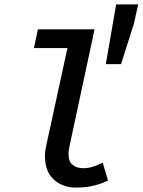

<svg xmlns="http://www.w3.org/2000/svg" viewBox="-20 -839 647 871"><path d="M325 12Q264 12 224 -24.5Q184 -61 184 -131Q184 -144 186 -158Q188 -172 192 -189L286 -621H134L152 -706H409L296 -179Q294 -170 292.5 -160Q291 -150 291 -139Q291 -106 309.5 -91Q328 -76 357 -76Q380 -76 400.5 -82.5Q421 -89 446 -101L470 -20Q435 -3 399.5 4.5Q364 12 325 12ZM460 -548 507 -819H607L587 -730L529 -548Z"/></svg>

Font: Source Code Pro ExtraLight SemiBold
Style: Italic
Weight: 600
Italic angle: -11°
Monospace: yes
Version: Version 1.016;hotconv 1.0.116;makeotfexe 2.5.65601